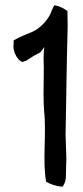

<svg xmlns="http://www.w3.org/2000/svg" viewBox="-20 -720 318 732"><path d="M32 -554C26 -517 55 -482 68 -484C71 -486 75 -487 79 -488C85 -492 109 -508 118 -512C127 -516 134 -520 138 -525L149 -541L147 -522C146 -513 146 -491 147 -461C147 -431 146 -394 146 -359C146 -335 147 -313 148 -299C158 -211 141 -105 156 -27C171 -18 194 -10 218 -8C223 -13 230 -27 231 -42L233 -117L230 -207C232 -303 233 -400 235 -496L238 -621C238 -639 237 -657 237 -678C224 -688 208 -696 189 -700H188C180 -692 175 -670 168 -659C154 -635 130 -611 104 -599C80 -589 54 -579 32 -566ZM233 -117Z"/></svg>

Font: Vapor
Style: Lit
Weight: 300
Foundry: Cannot Into Space Fonts
Version: Version 0.179